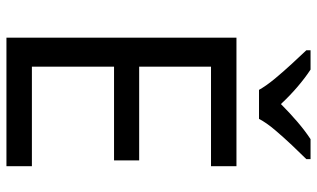

<svg xmlns="http://www.w3.org/2000/svg" viewBox="-214 -770 984 596"><g transform="rotate(90 278.0 -472.0)"><path d="M496 0H97V-714H496V-635H187V-412H478V-334H187V-79H496ZM259 -784Q246 -807 224 -833.5Q202 -860 178 -886Q154 -912 136 -931V-944H196Q222 -927 250 -903Q278 -879 303 -852Q330 -879 358 -903Q386 -927 412 -944H474V-931Q455 -912 430.5 -886Q406 -860 383.5 -833.5Q361 -807 349 -784Z"/></g></svg>

Font: Noto Sans Mongolian
Style: Regular
Weight: 400
Designer: Monotype Design Team
Foundry: Monotype Imaging Inc.
Version: Version 3.001; ttfautohint (v1.8.4.7-5d5b)